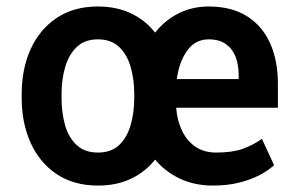

<svg xmlns="http://www.w3.org/2000/svg" viewBox="-20 -558 912 588"><path d="M831.1 -301.3V-228H519.5Q522.5 -189.5 537.1 -158.4Q551.8 -127.4 577.9 -109.1Q604 -90.8 642.1 -90.8Q691.9 -90.8 724.1 -102.5Q756.3 -114.3 782.2 -132.8L819.3 -52.2Q802.2 -36.1 775.4 -22Q748.5 -7.8 712.6 1.2Q676.8 10.3 632.3 10.3Q575.7 10.3 530.8 -11Q485.8 -32.2 455.1 -69.3Q425.3 -31.7 381.3 -10.7Q337.4 10.3 280.3 10.3Q205.6 10.3 153.3 -24.9Q101.1 -60.1 73.7 -120.8Q46.4 -181.6 46.4 -258.3V-269.5Q46.4 -346.7 73.7 -407.2Q101.1 -467.8 153.3 -502.9Q205.6 -538.1 279.8 -538.1Q336.9 -538.1 381.1 -517.1Q425.3 -496.1 455.1 -458Q484.9 -496.1 526.9 -517.1Q568.8 -538.1 619.1 -538.1Q689 -538.1 736.1 -508.5Q783.2 -479 807.1 -425.8Q831.1 -372.6 831.1 -301.3ZM391.1 -258.3V-269.5Q391.1 -314.9 380.1 -353Q369.1 -391.1 344.7 -414.3Q320.3 -437.5 279.8 -437.5Q239.7 -437.5 215.3 -414.3Q190.9 -391.1 179.7 -353Q168.5 -314.9 168.5 -269.5V-258.3Q168.5 -212.4 179.4 -174.3Q190.4 -136.2 215.1 -113.5Q239.7 -90.8 280.3 -90.8Q320.3 -90.8 344.5 -113.5Q368.7 -136.2 379.9 -174.3Q391.1 -212.4 391.1 -258.3ZM710.9 -315.9V-328.6Q710.9 -359.9 701.4 -384.3Q691.9 -408.7 671.6 -423.1Q651.4 -437.5 619.1 -437.5Q578.1 -437.5 553.5 -403.3Q528.8 -369.1 521.5 -315.9Z"/></svg>

Font: Robert Sans
Style: Bold
Weight: 700
Designer: Christian Robertson (extended by Adam Twardoch)
Foundry: Google
Version: Version 12.135;April 2, 2019;FontCreator 11.5.0.2425 64-bit;